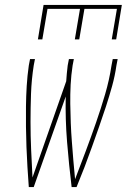

<svg xmlns="http://www.w3.org/2000/svg" viewBox="-20 -760 540 780"><path d="M134 -600 157 -740H475L452 -600H434L455 -724H323L302 -600H284L305 -724H173L152 -600ZM97 0Q94 -41 91.5 -81.5Q89 -122 87.5 -163Q86 -204 85.5 -245Q85 -286 85.5 -327.5Q86 -369 88.5 -410.5Q91 -452 97 -494L102 -520H122L117 -494Q108 -436 106 -379Q104 -322 104 -265Q104 -208 106.5 -151.5Q109 -95 112 -39L249 -430Q250 -446 251.5 -462Q253 -478 255 -494L260 -520H280L275 -494Q269 -455 267 -416Q265 -377 265.5 -338Q266 -299 267.5 -260.5Q269 -222 272 -184Q275 -146 278 -108Q281 -70 285 -32Q307 -89 328.5 -146.5Q350 -204 370 -261.5Q390 -319 407 -377Q424 -435 433 -494L438 -520H458L453 -494Q447 -452 435.5 -410.5Q424 -369 410.5 -327.5Q397 -286 382.5 -245Q368 -204 353.5 -163Q339 -122 323.5 -81.5Q308 -41 291 0H271Q260 -91 252.5 -183Q245 -275 247 -368L117 0Z"/></svg>

Font: Iosevka Curly Thin
Style: Italic
Weight: 100
Italic angle: -9°
Monospace: yes
Designer: Belleve Invis
Foundry: Belleve Invis
Version: Version 22.1.2; ttfautohint (v1.8.4)